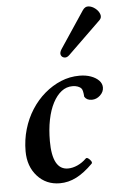

<svg xmlns="http://www.w3.org/2000/svg" viewBox="-52 -731 489 781"><g transform="rotate(-5 193.0 -340.5)"><path d="M161 13Q105 13 69 -27Q33 -67 33 -129Q33 -175 45.5 -218Q58 -261 81 -297Q104 -333 135 -359.5Q166 -386 202 -401Q238 -416 278 -416Q304 -416 324.5 -408.5Q345 -401 357 -388.5Q369 -376 369 -360Q369 -342 354 -328Q339 -314 320 -314Q299 -314 290 -329Q289 -343 287 -351.5Q285 -360 282 -363Q277 -369 267.5 -372.5Q258 -376 246 -376Q221 -376 201 -360.5Q181 -345 166 -316.5Q151 -288 143 -248.5Q135 -209 135 -161Q135 -103 151 -73.5Q167 -44 199 -44Q218 -44 238 -53Q258 -62 274 -78Q278 -82 284.5 -77.5Q291 -73 295.5 -66Q300 -59 296 -55Q261 -20 228.5 -3.5Q196 13 161 13ZM244 -503Q234 -493 223.5 -495Q213 -497 209.5 -506.5Q206 -516 215 -530L315 -680Q325 -695 339.5 -693.5Q354 -692 367 -681.5Q380 -671 384.5 -657.5Q389 -644 379 -634Z"/></g></svg>

Font: Junicode VF
Style: Italic
Weight: 400
Italic angle: -11°
Designer: Peter S. Baker
Version: Version 2.209